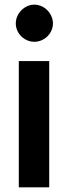

<svg xmlns="http://www.w3.org/2000/svg" viewBox="-20 -807 292 827"><path d="M61 0H192V-544H61ZM48 -706C48 -663 85 -627 128 -627C171 -627 208 -663 208 -706C208 -749 171 -787 128 -787C85 -787 48 -749 48 -706Z"/></svg>

Font: Mluvka
Style: Bold
Weight: 700
Designer: Modified by Jiří Krblich, Original typeface by Gumpita Rahayu
Foundry: Gumpita Rahayu & Jiří Krblich
Version: Version 2.000;Glyphs 3.1.1 (3134)